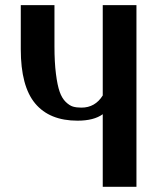

<svg xmlns="http://www.w3.org/2000/svg" viewBox="-20 -720 629 740"><path d="M376 -352.1V-700.2H505.9V0H376V-279.8Q341.8 -254.9 278.8 -254.9Q170.9 -254.9 115.5 -321.3Q60.1 -387.7 60.1 -529.8V-700.2H189.9V-542Q189.9 -480 195.6 -435.5Q201.2 -391.1 210 -366.2Q218.8 -341.3 233.4 -327.1Q248 -313 261.5 -309.1Q274.9 -305.2 293.9 -305.2Q346.7 -305.2 376 -352.1Z"/></svg>

Font: Pfennig
Style: Bold
Weight: 700
Version: Version 20120410 ; ttfautohint (v0.8)